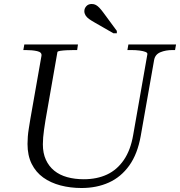

<svg xmlns="http://www.w3.org/2000/svg" viewBox="-20 -933 903 963"><path d="M208 -329Q204 -304 201 -283Q198 -262 196.5 -244Q195 -226 195 -209Q195 -165 210 -132Q225 -99 252 -77Q279 -55 317 -44.5Q355 -34 400 -34Q466 -34 516.5 -57.5Q567 -81 601 -130.5Q635 -180 648 -256L719 -660Q721 -668 710 -672.5Q699 -677 680 -679.5Q661 -682 637 -682H619L624 -710H863L858 -682H846Q811 -682 784.5 -671Q758 -660 753 -632L686 -252Q670 -161 628.5 -103Q587 -45 526 -17.5Q465 10 389 10Q333 10 283.5 -3Q234 -16 197 -42.5Q160 -69 139 -111Q118 -153 118 -211Q118 -229 119.5 -248Q121 -267 124.5 -288.5Q128 -310 132 -335L188 -653Q191 -671 166.5 -676.5Q142 -682 108 -682H97L102 -710H371L367 -682H353Q333 -682 314 -681Q295 -680 282 -678Q269 -676 268 -672ZM549 -766H566V-778L499 -869Q488 -884 479 -893.5Q470 -903 461 -908Q452 -913 440 -913Q423 -913 413 -902Q403 -891 403 -877Q403 -866 409 -856Q415 -846 427 -837.5Q439 -829 455 -820Z"/></svg>

Font: Roboto Serif 120pt Expanded Light
Style: Italic
Weight: 300
Width: 7
Italic angle: -10°
Designer: Greg Gazdowicz
Foundry: Commercial Type
Version: Version 1.008